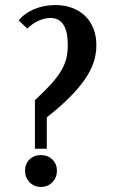

<svg xmlns="http://www.w3.org/2000/svg" viewBox="-20 -729 454 759"><path d="M54 -648Q77 -677 115.5 -693Q154 -709 199 -709Q236 -709 266 -697.5Q296 -686 317 -665.5Q338 -645 349.5 -615.5Q361 -586 361 -550Q361 -516 350 -482.5Q339 -449 315 -414.5Q291 -380 254 -343Q217 -306 165 -265V-141H118V-333Q156 -368 181 -395.5Q206 -423 221 -448Q236 -473 242 -497.5Q248 -522 248 -551Q248 -658 179 -658Q157 -658 132.5 -647Q108 -636 88 -616ZM79 -54Q79 -81 96.5 -98.5Q114 -116 141 -116Q169 -116 187 -98.5Q205 -81 205 -54Q205 -27 187 -8.5Q169 10 142 10Q115 10 97 -8.5Q79 -27 79 -54Z"/></svg>

Font: Moniqa ExtBd Paragraph
Style: Regular
Weight: 800
Designer: Rajesh Rajput
Foundry: Rajesh Rajput
Version: Version 1.000